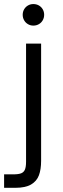

<svg xmlns="http://www.w3.org/2000/svg" viewBox="-53 -731 302 927"><path d="M-33.2 110.8H11.2Q36.1 110.8 49.1 105.7Q62 100.6 67.4 87.6Q72.8 74.7 72.8 49.8V-520.5H145.5V45.4Q145.5 86.9 135 115.2Q124.5 143.6 97.2 159.7Q69.8 175.8 21 175.8H-33.2ZM56.6 -659.7Q56.6 -674.3 63.5 -686Q70.3 -697.8 82.1 -704.6Q93.8 -711.4 107.9 -711.4Q122.7 -711.4 134.6 -704.7Q146.5 -697.9 153.3 -686.1Q160.2 -674.3 160.2 -659.7Q160.2 -645 153.3 -633.1Q146.5 -621.1 134.6 -614.3Q122.7 -607.4 107.9 -607.4Q93.8 -607.4 82.1 -614.3Q70.3 -621.1 63.5 -633.1Q56.6 -645 56.6 -659.7Z"/></svg>

Font: Wand UI Pro
Style: Regular
Weight: 400
Designer: Andreas Faust
Version: Version 1.003;FEAKit 1.0